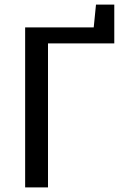

<svg xmlns="http://www.w3.org/2000/svg" viewBox="-20 -820 530 840"><path d="M90 0V-700H390L400 -800H480V-630H190V0Z"/></svg>

Font: Scada
Style: Regular
Weight: 400
Designer: Jovanny Lemonad
Foundry: Jovanny Lemonad
Version: Version 4.100;PS 004.100;hotconv 1.0.88;makeotf.lib2.5.64775